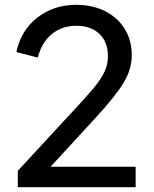

<svg xmlns="http://www.w3.org/2000/svg" viewBox="-20 -777 639 797"><path d="M54 -68 260 -291 278 -310Q342 -379 370.5 -413.5Q399 -448 413.5 -478.5Q428 -509 428 -543Q428 -603 392.5 -636.5Q357 -670 297 -670Q237 -670 195 -635.5Q153 -601 137 -538L48 -561Q67 -651 135 -704Q203 -757 297 -757Q364 -757 416.5 -730.5Q469 -704 498 -656.5Q527 -609 527 -548Q527 -489 492.5 -432.5Q458 -376 374 -285L190 -85H543V0H54Z"/></svg>

Font: Eudoxus Sans Medium
Style: Regular
Weight: 500
Designer: Stijn de Vries
Foundry: tokotype
Version: Version 2.005